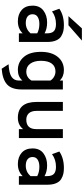

<svg xmlns="http://www.w3.org/2000/svg" viewBox="610 -1382 972 2231"><g transform="rotate(90 1095.5 -266.0)"><path d="M167 -576 309 -732H451L273 -576ZM367 0V-44Q313 12 227 12Q146 12 95.5 -32.5Q45 -77 45 -159Q45 -242 102 -285Q159 -328 241 -328Q316 -328 367 -298V-326Q367 -383 341 -407Q315 -431 258 -431Q174 -431 112 -385L81 -470Q158 -523 272 -523Q310 -523 340 -516.5Q370 -510 401 -491.5Q432 -473 449.5 -432Q467 -391 467 -331V0ZM246 -80Q318 -80 367 -135V-213Q320 -238 258 -238Q208 -238 176.5 -218.5Q145 -199 145 -159Q145 -122 171 -101Q197 -80 246 -80Z M778 200 726 120Q832 114 873.5 84.5Q915 55 915 4V-41Q872 12 792 12Q700 12 641 -57.5Q582 -127 582 -256Q582 -380 640.5 -451.5Q699 -523 794 -523Q869 -523 915 -475V-511H1019V-33Q1019 85 960 138Q901 191 778 200ZM811 -86Q879 -86 915 -146V-367Q899 -393 870.5 -409Q842 -425 811 -425Q750 -425 718 -381.5Q686 -338 686 -256Q686 -178 719.5 -132Q753 -86 811 -86Z M1480 0V-49Q1432 12 1348 12Q1164 12 1164 -206V-511H1268V-206Q1268 -145 1296 -115.5Q1324 -86 1370 -86Q1480 -86 1480 -204V-511H1584V0Z M2026 0V-44Q1972 12 1886 12Q1805 12 1754.5 -32.5Q1704 -77 1704 -159Q1704 -242 1761 -285Q1818 -328 1900 -328Q1975 -328 2026 -298V-326Q2026 -383 2000 -407Q1974 -431 1917 -431Q1833 -431 1771 -385L1740 -470Q1817 -523 1931 -523Q1969 -523 1999 -516.5Q2029 -510 2060 -491.5Q2091 -473 2108.5 -432Q2126 -391 2126 -331V0ZM1905 -80Q1977 -80 2026 -135V-213Q1979 -238 1917 -238Q1867 -238 1835.5 -218.5Q1804 -199 1804 -159Q1804 -122 1830 -101Q1856 -80 1905 -80Z"/></g></svg>

Font: Overpass Light
Style: Bold
Weight: 600
Designer: Delve Withrington, Thomas Jockin
Foundry: Delve Fonts
Version: Version 3.000;DELV;Overpass